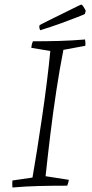

<svg xmlns="http://www.w3.org/2000/svg" viewBox="-20 -823 408 851"><path d="M35 8Q34 -8 35 -23L124 -36Q133 -87 144 -156.5Q155 -226 166.5 -304Q178 -382 187.5 -458Q197 -534 203 -597L119 -611Q120 -627 126 -640Q186 -640 241.5 -641.5Q297 -643 357 -648Q358 -641 358.5 -634Q359 -627 358 -620L261 -602Q245 -521 230 -423Q215 -325 203 -226Q191 -127 182 -42L285 -26Q284 -19 282.5 -13Q281 -7 278 0Q208 0 151 1.5Q94 3 35 8ZM158 -689Q154 -698 154 -705L156 -712L191 -730L329 -798L341 -803Q349 -798 360 -775L356 -761Q353 -759 324 -747.5Q295 -736 251 -720Q207 -704 158 -689Z"/></svg>

Font: Labrada Lght
Style: Italic
Weight: 300
Italic angle: -7°
Designer: Mercedes Jáuregui
Foundry: Omnibus-Type Team
Version: Version 1.000; ttfautohint (v1.8.4.7-5d5b)